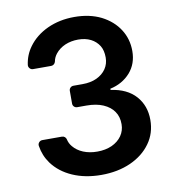

<svg xmlns="http://www.w3.org/2000/svg" viewBox="-83 -811 818 895"><g transform="rotate(-10 326.0 -363.5)"><path d="M189.6 -16.3Q130.3 -42.3 95.5 -89.5Q68.2 -127.1 61.1 -174Q59.7 -183.2 65.9 -190.5Q72.1 -197.8 81.7 -197.8H174.7Q181.8 -197.8 187.7 -193.2Q193.5 -188.6 195 -181.5Q199.2 -161.9 212 -146.7Q230.1 -124.6 259.2 -112.6Q288.7 -100.5 325.3 -100.5Q364.3 -100.5 394.5 -114Q424.7 -127.8 441.8 -152.3Q458.5 -176.5 458.5 -207Q458.5 -242.9 441.4 -267Q424.7 -291.9 391.3 -306.5Q358.7 -320.7 312.1 -320.7H268.8Q259.9 -320.7 253.9 -326.7Q247.9 -332.7 247.9 -341.3V-401.6Q247.9 -410.2 253.9 -416.2Q259.9 -422.2 268.8 -422.2H312.1Q350.5 -422.2 378.9 -435.4Q407.7 -448.9 423.7 -472.3Q439.6 -495.7 439.6 -525.9Q439.6 -559.7 426.1 -581.7Q411.6 -604.8 386.7 -617.5Q361.2 -630.3 327.1 -630.3Q293.7 -630.3 265.3 -618.3Q236.9 -605.8 219.5 -583.8Q206.7 -567.8 203.1 -547.9Q201.3 -540.8 195.7 -536Q190 -531.2 182.5 -531.2H96.6Q87.4 -531.2 81.1 -538.4Q74.9 -545.5 76 -554.7Q82.4 -601.6 109.7 -638.5Q143.1 -684.3 200.3 -710.9Q257.8 -737.2 327.8 -737.2Q399.9 -737.2 454.5 -710.2Q508.5 -682.5 537.6 -637.1Q567.1 -591.6 567.1 -534.1Q567.1 -474.1 531.2 -432.9Q494.3 -391.3 435.7 -378.6V-372.9Q512.8 -362.2 553.6 -316.4Q594.1 -270.6 594.1 -203.8Q594.1 -140.6 559.7 -93Q525.2 -44.7 464.5 -17.4Q403.4 9.9 325.6 9.9Q249.3 9.9 189.6 -16.3Z"/></g></svg>

Font: DeltaSans SemiBold
Style: Regular
Weight: 600
Designer: Rasmus Andersson
Foundry: rsms
Version: Version 3.012